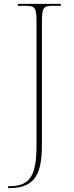

<svg xmlns="http://www.w3.org/2000/svg" viewBox="-20 -734 383 994"><path d="M22 240H25C157 240 197 174 197 16V-616C197 -693 203 -704 253 -704H295V-714H72V-704H113C163 -704 169 -693 169 -616V17C169 168 140 230 30 230H22Z"/></svg>

Font: Noto Serif Display Thin
Style: Regular
Weight: 100
Designer: Monotype Design Team
Foundry: Monotype Imaging Inc.
Version: Version 2.009